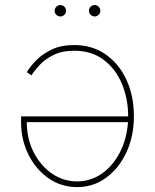

<svg xmlns="http://www.w3.org/2000/svg" viewBox="-20 -736 617 764"><path d="M275.6 -556.8Q346.9 -556.8 400.4 -519.5Q453.8 -482.2 483.3 -418.3Q512.8 -354.4 512.8 -274.1Q512.8 -193.9 483.1 -130Q453.5 -66.1 402.3 -28.8Q351.2 8.5 286.9 8.5Q223.4 8.5 172.9 -26.8Q122.5 -62.1 93.2 -120.7Q63.9 -179.3 63.9 -250V-272.7H490.1Q489.7 -344.1 464.7 -403.4Q439.6 -462.7 391.9 -498.4Q344.1 -534.1 275.6 -534.1Q225.1 -534.1 190.9 -516.3Q156.6 -498.6 135.8 -475.5Q115.1 -452.4 105.1 -436.1L86.6 -448.9Q98.7 -469.5 122.9 -494.7Q147 -519.9 184.7 -538.4Q222.3 -556.8 275.6 -556.8ZM489.3 -250H86.6Q86.6 -184.3 113.6 -130.9Q140.6 -77.4 186.1 -45.8Q231.5 -14.2 286.9 -14.2Q340.6 -14.2 384.8 -44.9Q429 -75.6 456.7 -128.9Q484.4 -182.2 489.3 -250ZM220.2 -670.5Q210.9 -670.5 204.2 -677.2Q197.4 -683.9 197.4 -693.2Q197.4 -702.4 204.2 -709.2Q210.9 -715.9 220.2 -715.9Q229.4 -715.9 236.2 -709.2Q242.9 -702.4 242.9 -693.2Q242.9 -683.9 236.2 -677.2Q229.4 -670.5 220.2 -670.5ZM356.5 -670.5Q347.3 -670.5 340.6 -677.2Q333.8 -683.9 333.8 -693.2Q333.8 -702.4 340.6 -709.2Q347.3 -715.9 356.5 -715.9Q365.8 -715.9 372.5 -709.2Q379.3 -702.4 379.3 -693.2Q379.3 -683.9 372.5 -677.2Q365.8 -670.5 356.5 -670.5Z"/></svg>

Font: Inter UI Thin
Style: Regular
Weight: 100
Designer: Rasmus Andersson
Foundry: rsms
Version: 3.2;8d6f07862